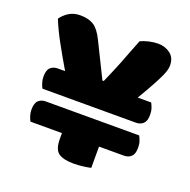

<svg xmlns="http://www.w3.org/2000/svg" viewBox="-113 -718 822 832"><g transform="rotate(20 298.5 -302.0)"><path d="M74 -254Q69 -262 64.5 -276Q60 -290 60 -305Q60 -335 73 -347Q86 -359 106 -359H140Q108 -413 79 -466Q50 -519 33 -562Q45 -580 67 -594.5Q89 -609 120 -609Q158 -609 182 -594Q206 -579 227 -536L306 -376H312Q325 -406 335.5 -430.5Q346 -455 355.5 -479Q365 -503 375 -530Q385 -557 399 -591Q416 -599 437.5 -604Q459 -609 479 -609Q511 -609 535 -591Q559 -573 559 -538Q559 -529 556.5 -517.5Q554 -506 545 -486.5Q536 -467 519.5 -436.5Q503 -406 475 -359H537Q542 -350 546.5 -337Q551 -324 551 -307Q551 -278 538 -266Q525 -254 505 -254ZM74 -102Q69 -110 64.5 -124Q60 -138 60 -153Q60 -183 73 -195Q86 -207 106 -207H537Q542 -198 546.5 -185Q551 -172 551 -155Q551 -126 538 -114Q525 -102 505 -102H390V-4Q379 -1 356 2Q333 5 311 5Q265 5 242 -10.5Q219 -26 219 -76V-102Z"/></g></svg>

Font: Baloo Chettan
Style: Regular
Weight: 400
Designer: Maithili Shingre and Ek Type
Foundry: Ek Type
Version: Version 1.443;PS 1.000;hotconv 16.6.51;makeotf.lib2.5.65220;